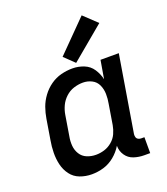

<svg xmlns="http://www.w3.org/2000/svg" viewBox="-143 -878 861 987"><g transform="rotate(-20 288.0 -385.0)"><path d="M190 8Q223 8 255 -1.5Q287 -11 314.5 -33.5Q342 -56 360 -86Q360 -57 376 -33.5Q392 -10 419 -1Q446 8 476 8H508V-79H490Q482 -79 474.5 -83Q467 -87 464.5 -95Q462 -103 463 -112L532 -530H432L415 -430Q408 -461 390.5 -487.5Q373 -514 343 -526Q313 -538 280 -538Q249 -538 218 -530Q187 -522 160 -503Q133 -484 113 -457Q93 -430 82.5 -400.5Q72 -371 67 -340L49 -230Q43 -197 42.5 -163Q42 -129 49.5 -97.5Q57 -66 76 -40.5Q95 -15 125.5 -3.5Q156 8 190 8ZM244 -79Q218 -79 195 -88.5Q172 -98 159 -119Q146 -140 144 -165Q142 -190 147 -216L165 -326Q169 -351 180 -374.5Q191 -398 211 -416.5Q231 -435 256 -443Q281 -451 306 -451Q332 -451 354.5 -439.5Q377 -428 387.5 -405Q398 -382 398.5 -355.5Q399 -329 394 -303L376 -193Q372 -170 362 -148Q352 -126 332.5 -109.5Q313 -93 290 -86Q267 -79 244 -79ZM309 -558 491 -710 419 -778 254 -611Z"/></g></svg>

Font: Iosevka Sparkle Medium
Style: Italic
Weight: 500
Italic angle: -9°
Designer: Belleve Invis
Foundry: Belleve Invis
Version: Version 4.5.0; ttfautohint (v1.8.3)